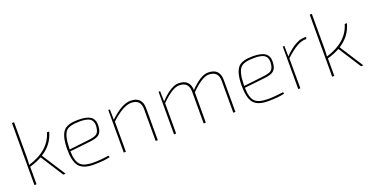

<svg xmlns="http://www.w3.org/2000/svg" viewBox="-31 -1362 3910 2036"><g transform="rotate(-20 1923.5 -344.0)"><path d="M448 -480Q411 -342 288 -266L459 0H432L269 -254Q213 -222 131 -198V0H107L108 -700H132V-310Q132 -263 128 -220Q368 -292 423 -480Z M958 -6Q894 12 771 12Q654 12 607 -46Q562 -103 563 -244Q565 -392 617 -446Q662 -492 777 -492Q873 -492 916 -463Q967 -429 958 -344Q953 -286 920 -262Q890 -239 815 -231L588 -206Q590 -92 634 -50Q674 -10 778 -10Q856 -10 952 -24ZM813 -253Q879 -261 903 -279Q928 -298 934 -346Q944 -421 899 -449Q866 -470 787 -470Q674 -470 635 -431Q590 -384 588 -241V-227Z M1135 -363Q1270 -492 1368 -492Q1499 -492 1499 -360V0H1475V-359Q1475 -469 1367 -469Q1278 -469 1139 -341V0H1115V-480H1133Z M1702 -363Q1824 -492 1910 -492Q2036 -492 2041 -368Q2159 -492 2244 -492Q2375 -492 2375 -360V0H2351V-359Q2351 -469 2243 -469Q2168 -469 2042 -343L2041 0H2017V-359Q2017 -469 1909 -469Q1833 -469 1706 -342V0H1682V-480H1700Z M2927 -6Q2863 12 2740 12Q2623 12 2576 -46Q2531 -103 2532 -244Q2534 -392 2586 -446Q2631 -492 2746 -492Q2842 -492 2885 -463Q2936 -429 2927 -344Q2922 -286 2889 -262Q2859 -239 2784 -231L2557 -206Q2559 -92 2603 -50Q2643 -10 2747 -10Q2825 -10 2921 -24ZM2782 -253Q2848 -261 2872 -279Q2897 -298 2903 -346Q2913 -421 2868 -449Q2835 -470 2756 -470Q2643 -470 2604 -431Q2559 -384 2557 -241V-227Z M3346 -469H3330Q3246 -469 3107 -338L3108 0H3084V-480H3102L3104 -361Q3231 -492 3331 -492H3351Z M3808 -480Q3771 -342 3648 -266L3819 0H3792L3629 -254Q3573 -222 3491 -198V0H3467L3468 -700H3492V-310Q3492 -263 3488 -220Q3728 -292 3783 -480Z"/></g></svg>

Font: Taylor Sans Thin
Style: Regular
Weight: 100
Italic angle: -8°
Designer: Natanael Gama
Version: Version 1.001 September 8, 2015